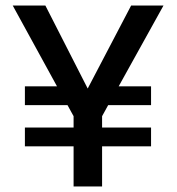

<svg xmlns="http://www.w3.org/2000/svg" viewBox="-20 -674 640 694"><path d="M526 -145H349V0H246V-145H70V-213H246V-254L224 -294H70V-362H186L26 -654H144L297 -354L454 -654H571L409 -362H526V-294H371L349 -254V-213H526Z"/></svg>

Font: Hind Siliguri Medium
Style: Regular
Weight: 500
Designer: Jyotish Sonowal
Foundry: Indian Type Foundry
Version: Version 1.001;PS 1.0;hotconv 1.0.86;makeotf.lib2.5.63406; tt